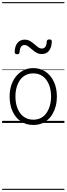

<svg xmlns="http://www.w3.org/2000/svg" viewBox="-20 -1163 629 1816"><path d="M295 19Q227 19 176.5 -15.5Q126 -50 98.5 -110.5Q71 -171 71 -250Q71 -310 87.5 -359Q104 -408 134.5 -444Q165 -480 205.5 -499.5Q246 -519 295 -519Q361 -519 411 -485Q461 -451 489.5 -390Q518 -329 518 -250Q518 -202 507.5 -161Q497 -120 478 -87Q459 -54 432 -30Q405 -6 370.5 6.5Q336 19 295 19ZM295 -31Q334 -31 365 -46.5Q396 -62 417.5 -91.5Q439 -121 451 -161.5Q463 -202 463 -250Q463 -315 442.5 -364.5Q422 -414 384.5 -441.5Q347 -469 295 -469Q256 -469 224.5 -453.5Q193 -438 171.5 -409Q150 -380 138 -339.5Q126 -299 126 -250Q126 -185 146.5 -135.5Q167 -86 205 -58.5Q243 -31 295 -31ZM141 -650Q119 -650 119 -671Q120 -728 146 -758Q172 -788 212 -788Q242 -788 264 -775Q286 -762 304 -746Q322 -730 339.5 -717Q357 -704 377 -704Q398 -704 409.5 -721Q421 -738 422 -771Q425 -790 446 -790Q460 -790 465 -785Q470 -780 470 -768Q468 -715 444 -683.5Q420 -652 375 -652Q346 -652 324 -665Q302 -678 283.5 -694.5Q265 -711 247.5 -724Q230 -737 210 -737Q191 -737 179 -720Q167 -703 165 -669Q164 -659 159 -654.5Q154 -650 141 -650ZM0 623H589V633H0ZM0 -20H589V0H0ZM0 -505H589V-500H0ZM0 -1143H589V-1133H0Z"/></svg>

Font: Playwrite CL Guides
Style: Regular
Weight: 400
Designer: Veronika Burian, José Scaglione
Foundry: TypeTogether
Version: Version 1.003